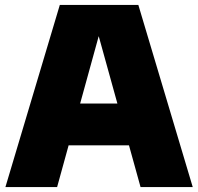

<svg xmlns="http://www.w3.org/2000/svg" viewBox="-20 -760 805 780"><path d="M2 0 223 -740H542L763 0H551L371.5 -647.5H390.5L212 0ZM186.5 -169.5 232 -339.5H532L577 -169.5Z"/></svg>

Font: Encode Sans SC Condensed Thin Black
Style: Regular
Weight: 900
Version: Version 3.002